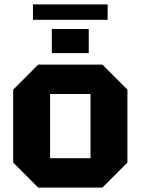

<svg xmlns="http://www.w3.org/2000/svg" viewBox="-20 -854 640 874"><path d="M40 -114V-446L154 -560H446L560 -446V-114L446 0H154ZM208 -134H392V-426H208ZM216 -612V-722H384V-612ZM130 -764V-834H470V-764Z"/></svg>

Font: Tektur
Style: Bold
Weight: 700
Designer: Adam Jagosz
Foundry: Adam Jagosz
Version: Version 1.005;gftools[0.9.30]